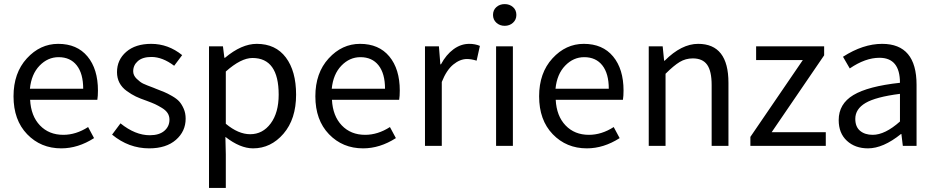

<svg xmlns="http://www.w3.org/2000/svg" viewBox="-20 -712 4567 937"><path d="M46 -242Q46 -356 111 -427Q176 -498 264 -498Q356 -498 407 -436.5Q458 -375 458 -270Q458 -243 455 -225H127Q131 -146 175 -100Q219 -54 289 -54Q351 -54 410 -92L439 -38Q361 12 279 12Q179 12 112.5 -57Q46 -126 46 -242ZM126 -279H386Q386 -353 354.5 -393Q323 -433 266 -433Q213 -433 173 -391.5Q133 -350 126 -279Z M527 -55 568 -110Q640 -52 711 -52Q757 -52 782 -73.5Q807 -95 807 -128Q807 -146 798 -160Q789 -174 770 -185.5Q751 -197 737 -203.5Q723 -210 696 -220Q664 -231 643 -241Q622 -251 598.5 -268Q575 -285 563 -308Q551 -331 551 -360Q551 -420 596 -459Q641 -498 718 -498Q801 -498 869 -443L830 -391Q773 -434 719 -434Q676 -434 653 -414Q630 -394 630 -364Q630 -344 647 -327.5Q664 -311 678.5 -304Q693 -297 731 -283Q736 -281 738 -280Q766 -269 781 -263Q796 -257 819.5 -243.5Q843 -230 855 -216.5Q867 -203 876.5 -181.5Q886 -160 886 -133Q886 -71 838.5 -29.5Q791 12 708 12Q608 12 527 -55Z M1000 205V-486H1068L1075 -430H1078Q1159 -498 1233 -498Q1325 -498 1375 -431.5Q1425 -365 1425 -250Q1425 -131 1363.5 -59.5Q1302 12 1215 12Q1152 12 1080 -44L1082 41V205ZM1082 -108Q1143 -57 1201 -57Q1262 -57 1301 -109.5Q1340 -162 1340 -250Q1340 -429 1212 -429Q1156 -429 1082 -363Z M1519 -242Q1519 -356 1584 -427Q1649 -498 1737 -498Q1829 -498 1880 -436.5Q1931 -375 1931 -270Q1931 -243 1928 -225H1600Q1604 -146 1648 -100Q1692 -54 1762 -54Q1824 -54 1883 -92L1912 -38Q1834 12 1752 12Q1652 12 1585.5 -57Q1519 -126 1519 -242ZM1599 -279H1859Q1859 -353 1827.5 -393Q1796 -433 1739 -433Q1686 -433 1646 -391.5Q1606 -350 1599 -279Z M2054 0V-486H2122L2129 -398H2132Q2157 -445 2193 -471.5Q2229 -498 2270 -498Q2299 -498 2322 -488L2306 -416Q2280 -424 2259 -424Q2225 -424 2192 -397Q2159 -370 2136 -312V0Z M2386 -639Q2386 -663 2402.5 -677.5Q2419 -692 2443 -692Q2467 -692 2483.5 -677.5Q2500 -663 2500 -639Q2500 -616 2483.5 -601Q2467 -586 2443 -586Q2419 -586 2402.5 -601Q2386 -616 2386 -639ZM2401 0V-486H2483V0Z M2611 -242Q2611 -356 2676 -427Q2741 -498 2829 -498Q2921 -498 2972 -436.5Q3023 -375 3023 -270Q3023 -243 3020 -225H2692Q2696 -146 2740 -100Q2784 -54 2854 -54Q2916 -54 2975 -92L3004 -38Q2926 12 2844 12Q2744 12 2677.5 -57Q2611 -126 2611 -242ZM2691 -279H2951Q2951 -353 2919.5 -393Q2888 -433 2831 -433Q2778 -433 2738 -391.5Q2698 -350 2691 -279Z M3146 0V-486H3214L3221 -416H3224Q3306 -498 3387 -498Q3535 -498 3535 -308V0H3453V-297Q3453 -365 3431 -396Q3409 -427 3361 -427Q3326 -427 3297 -409.5Q3268 -392 3228 -352V0Z M3642 0V-44L3898 -419H3670V-486H4002V-442L3746 -67H4010V0Z M4073 -126Q4073 -205 4144.5 -248Q4216 -291 4372 -308Q4372 -430 4272 -430Q4203 -430 4127 -378L4094 -435Q4192 -498 4285 -498Q4453 -498 4453 -298V0H4386L4379 -58H4377Q4290 12 4216 12Q4153 12 4113 -25Q4073 -62 4073 -126ZM4154 -132Q4154 -93 4177.5 -73.5Q4201 -54 4239 -54Q4299 -54 4372 -119V-254Q4254 -239 4204 -209.5Q4154 -180 4154 -132Z"/></svg>

Font: RibengUni
Style: Regular
Weight: 400
Designer: (1) Dr. Andrew Glass (Senior Program Manager at Microsoft Corporation)
(2) Bivuti Chakma (Chakma Font Designer & Keyboar
Foundry: Bivuti Chakma
Version: Version 2.2022; Updated on: 03 June 2022; Friday